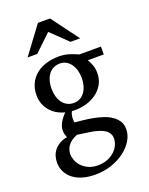

<svg xmlns="http://www.w3.org/2000/svg" viewBox="-172 -807 869 1123"><g transform="rotate(-20 262.5 -245.5)"><path d="M396 66.9Q396 46.4 385.7 32Q375.5 17.6 358.6 8.3Q341.8 -1 320.6 -6.6Q299.3 -12.2 277.6 -15.9Q255.9 -19.5 235.4 -21.7Q214.8 -23.9 200.2 -26.9Q178.2 -19 163.6 -8.1Q148.9 2.9 140.1 15.6Q131.3 28.3 127.7 41.5Q124 54.7 124 66.9Q124 85 131.8 105.5Q139.6 126 155.8 143.1Q171.9 160.2 196.5 171.6Q221.2 183.1 254.9 183.1Q290.5 183.1 317.1 171.6Q343.8 160.2 361.3 143.1Q378.9 126 387.5 105.5Q396 85 396 66.9ZM339.8 -331.1Q339.8 -354.5 333.7 -376.7Q327.6 -398.9 315.9 -415.8Q304.2 -432.6 286.9 -442.9Q269.5 -453.1 247.1 -453.1Q226.1 -453.1 208.5 -444.8Q190.9 -436.5 178.5 -420.7Q166 -404.8 158.9 -381.8Q151.9 -358.9 151.9 -330.1Q151.9 -305.2 158 -283Q164.1 -260.7 176 -244.1Q188 -227.5 205.8 -217.8Q223.6 -208 247.1 -208Q269.5 -208 286.9 -217.8Q304.2 -227.5 315.9 -244.1Q327.6 -260.7 333.7 -283.2Q339.8 -305.7 339.8 -331.1ZM408.2 -415Q419.4 -397 427.2 -375.7Q435.1 -354.5 435.1 -325.2Q435.1 -285.6 417 -254.9Q398.9 -224.1 368.9 -203.6Q338.9 -183.1 300 -173.6Q261.2 -164.1 219.2 -167Q213.4 -157.2 211.2 -146Q209 -134.8 208.7 -125Q208.5 -115.2 209.5 -108.2Q210.4 -101.1 210.9 -100.1Q233.4 -97.7 262.2 -94.7Q291 -91.8 321 -86.2Q351.1 -80.6 380.1 -71.3Q409.2 -62 431.6 -47.1Q454.1 -32.2 468 -11Q481.9 10.3 481.9 40Q481.9 75.7 461.7 109.6Q441.4 143.6 406.2 170.2Q371.1 196.8 323.7 212.9Q276.4 229 222.2 229Q177.2 229 142.3 218.3Q107.4 207.5 83.5 188.5Q59.6 169.4 46.9 143.3Q34.2 117.2 34.2 86.9Q34.2 64.9 40.5 45.2Q46.9 25.4 60.1 9.5Q73.2 -6.3 93 -17.8Q112.8 -29.3 140.1 -34.2Q137.2 -42 135.3 -47.1Q133.3 -52.2 132.1 -56.9Q130.9 -61.5 130.4 -66.7Q129.9 -71.8 129.9 -80.1Q129.9 -99.6 141.8 -123.3Q153.8 -147 180.2 -173.8Q155.3 -179.7 132.8 -192.4Q110.4 -205.1 93.3 -224.4Q76.2 -243.7 66.2 -268.8Q56.2 -293.9 56.2 -324.2Q56.2 -363.8 70.8 -395.3Q85.4 -426.8 111.8 -448.7Q138.2 -470.7 175 -482.4Q211.9 -494.1 256.8 -494.1Q274.4 -494.1 291.3 -491.2Q308.1 -488.3 323 -483.6Q337.9 -479 350.6 -473.6Q363.3 -468.3 373 -463.9H507.8V-415ZM350.1 -550.8 247.1 -649.9 143.1 -550.8H83L209 -720.2H284.2L410.2 -550.8Z"/></g></svg>

Font: Charis SIL APac
Style: Regular
Weight: 400
Foundry: SIL International
Version: Version 5.000